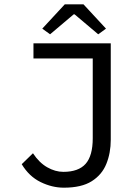

<svg xmlns="http://www.w3.org/2000/svg" viewBox="-20 -858 640 890"><path d="M275.8 12Q221.2 12 167.9 -14.2Q114.7 -40.3 80.7 -96.9L132.8 -147.6Q161.5 -104 198.7 -82.7Q236 -61.4 273.6 -61.4Q344 -61.4 377 -98.7Q409.9 -136 409.9 -217.2V-586.9H135.1V-657H493.4V-210.2Q493.4 -149 473 -98.5Q452.6 -47.9 405.2 -18Q357.8 12 275.8 12ZM212.1 -699 176 -725.3 280.2 -837.8H367.1L471.3 -725.3L435.3 -699L325.7 -791.6H321.7Z"/></svg>

Font: Source Code Pro ExtraLight
Style: Regular
Weight: 200
Monospace: yes
Designer: Paul D. Hunt, Teo Tuominen
Foundry: Adobe
Version: Version 1.026;hotconv 1.1.0;makeotfexe 2.6.0